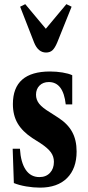

<svg xmlns="http://www.w3.org/2000/svg" viewBox="-20 -870 411 901"><path d="M167.5 10.5Q137 10.5 103 4.8Q69 -1 45 -11L39.5 -172H73.5Q77.5 -107.5 100.8 -73.2Q124 -39 165 -39Q196 -39 214.5 -58.8Q233 -78.5 233 -110.5Q233 -135.5 218.8 -155.2Q204.5 -175 170.5 -197.5L132 -222Q85 -253 62.8 -291Q40.5 -329 40.5 -381.5Q40.5 -534.5 215 -534.5Q245 -534.5 273.5 -529.8Q302 -525 319 -517V-380H288.5Q277 -485 209 -485Q182 -485 165.5 -468.5Q149 -452 149 -425.5Q149 -402 163.8 -383.2Q178.5 -364.5 215 -342.5L253 -318Q297.5 -289.5 318.5 -251.2Q339.5 -213 339.5 -159Q339.5 -79 294.5 -34.2Q249.5 10.5 167.5 10.5ZM196 -623.5Q159 -623.5 140 -670.5L74.5 -838.5L98.5 -850.5L195 -735L291.5 -850.5L316 -838.5L248.5 -670.5Q237.5 -644.5 226 -634Q214.5 -623.5 196 -623.5Z"/></svg>

Font: Libre Caslon Condensed
Style: Bold
Weight: 700
Designer: Pablo Impallari, Rodrigo Fuenzalida, Katja Schimmel, Ertekin Erdin
Foundry: Pablo Impallari, Rodrigo Fuenzalida
Version: Version 2.000; ttfautohint (v1.8.4.7-5d5b);gftools[0.9.33]